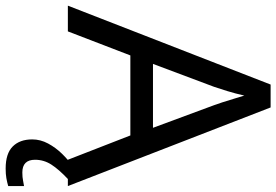

<svg xmlns="http://www.w3.org/2000/svg" viewBox="-169 -588 977 679"><g transform="rotate(90 319.5 -248.5)"><path d="M545 0 459 -221H176L91 0H0L279 -717H360L638 0ZM352 -517Q349 -525 342 -546Q335 -567 328.5 -589.5Q322 -612 318 -624Q311 -593 302 -563.5Q293 -534 287 -517L206 -301H432ZM545 116Q545 161 590 161Q607 161 618.5 158.5Q630 156 638 155V211Q624 215 610 217.5Q596 220 576 220Q523 220 498 195Q473 170 473 126Q473 97 487.5 70Q502 43 523.5 21Q545 -1 565 -15L613 0Q579 32 562 58.5Q545 85 545 116Z"/></g></svg>

Font: Noto Sans Tifinagh Rhissa Ixa
Style: Regular
Weight: 400
Designer: JamraPatel
Foundry: JamraPatel LLC
Version: Version 2.006; ttfautohint (v1.8.4.7-5d5b)